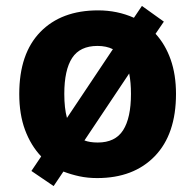

<svg xmlns="http://www.w3.org/2000/svg" viewBox="-20 -591 659 648"><path d="M574 -274Q574 -138 502.5 -64Q431 10 308 10Q276 10 248 4Q220 -2 194 -12L161 37L86 -14L119 -63Q84 -100 64.5 -152.5Q45 -205 45 -274Q45 -410 116 -483Q187 -556 311 -556Q376 -556 432 -531L459 -571L533 -518L505 -477Q538 -441 556 -390Q574 -339 574 -274ZM197 -274Q197 -226 206 -193L361 -425Q339 -436 309 -436Q250 -436 223.5 -395.5Q197 -355 197 -274ZM422 -274Q422 -313 416 -343L265 -117Q283 -110 310 -110Q369 -110 395.5 -151.5Q422 -193 422 -274Z"/></svg>

Font: BC Sans
Style: Bold
Weight: 700
Designer: Monotype Design Team
Province of B.C.
Foundry: Monotype Imaging Inc.
Version: Version 2.000;GOOG;noto-source:20170915:90ef993387c0